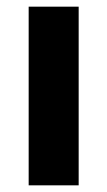

<svg xmlns="http://www.w3.org/2000/svg" viewBox="-20 -556 321 576"><path d="M66 0V-536H216V0Z"/></svg>

Font: Geist
Style: Bold
Weight: 400
Designer: Basement.studio, Andrés Briganti, Mateo Zaragoza
Foundry: Basement.studio, Vercel, Andrés Briganti, Guido Ferreyra, Mateo Zaragoza
Version: Version 1.401